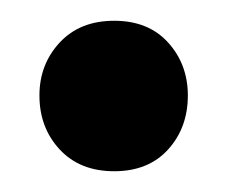

<svg xmlns="http://www.w3.org/2000/svg" viewBox="-20 -352 220 185"><path d="M18 -260Q18 -290 37.5 -311Q57 -332 90 -332Q123 -332 142 -311Q161 -290 161 -260Q161 -229 142 -208Q123 -187 90 -187Q57 -187 37.5 -208Q18 -229 18 -260Z"/></svg>

Font: BalooTamma2SemiBold
Style: Regular
Weight: 600
Designer: Divya Kowshik, Shuchita Grover and Ek Type
Foundry: Ek Type
Version: Version 1.700